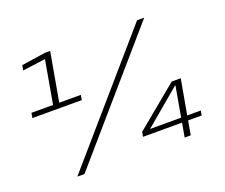

<svg xmlns="http://www.w3.org/2000/svg" viewBox="-112 -851 1200 1023"><g transform="rotate(-20 487.5 -339.5)"><path d="M46 -375H326L331 -403H208.5L257.5 -679H229L92 -658.5L87 -630L216.5 -647.5L173.5 -403H51ZM164.5 0H205L789 -674H748.5ZM773 0H807.5L821.5 -79.5H898.5L903 -106H826L861.5 -304H810L570.5 -106L566 -79.5H787ZM615.5 -106 819.5 -278H822L791.5 -106Z"/></g></svg>

Font: Anybody SemiExpanded Light
Style: Italic
Weight: 300
Width: 6
Italic angle: -10°
Version: Version 1.113;gftools[0.9.25]